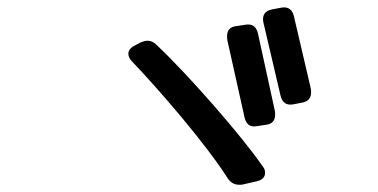

<svg xmlns="http://www.w3.org/2000/svg" viewBox="-20 -679 1040 528"><path d="M702 -222Q709 -214 709 -204Q709 -185 684 -180L649 -172Q646 -171 643 -171Q640 -171 637 -171Q618 -171 606 -189Q585 -222 552 -265.5Q519 -309 481 -354.5Q443 -400 407 -440.5Q371 -481 344 -509Q333 -520 333 -531Q333 -545 351 -554L366 -562Q378 -567 386 -567Q399 -567 410 -556Q442 -526 483 -482.5Q524 -439 566 -391Q608 -343 644 -298.5Q680 -254 702 -222ZM834.6 -436Q835.5 -432 835.5 -425Q835.5 -402 812.1 -397L786.1 -392Q757.3 -387 751 -418L705.1 -614Q704.2 -617 703.8 -620Q703.3 -623 703.3 -626Q703.3 -648 727.6 -653L753.7 -658Q782.5 -663 788.8 -632ZM735.7 -375Q736.6 -371 736.6 -364Q736.6 -339 712.3 -336L686.2 -332Q658.4 -327 652.1 -358L605.3 -568Q604.4 -572 604.4 -579Q604.4 -604 628.7 -607L654.8 -611Q683.5 -616 689.8 -585Z"/></svg>

Font: Yusei Magic
Style: Regular
Weight: 400
Designer: Tanukizamurai
Foundry: Yusei Magic Project
Version: Version 1.200